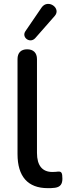

<svg xmlns="http://www.w3.org/2000/svg" viewBox="-20 -968 346 997"><path d="M264 -885C300 -925 229 -976 196 -929L112 -806C90 -774 136 -740 163 -770ZM228 9C240 9 253 9 266 7C293 3 304 -12 304 -40C304 -71 299 -78 282 -77C273 -76 264 -75 252 -75C200 -75 172 -108 172 -174V-661C172 -694 153 -712 121 -712C89 -712 71 -694 71 -661V-168C71 -52 124 9 228 9Z"/></svg>

Font: Nunito SemiBold
Style: Regular
Weight: 600
Designer: Vernon Adams
Foundry: Vernon Adams
Version: Version 3.602